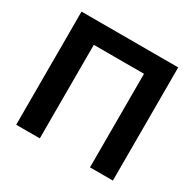

<svg xmlns="http://www.w3.org/2000/svg" viewBox="-151 -850 1024 1011"><g transform="rotate(30 361.0 -344.0)"><path d="M515.6 0V-568.8H210.4V0H66.9V-688H654.8V0Z"/></g></svg>

Font: Liberation Sans
Style: Bold
Weight: 700
Designer: Steve Matteson
Foundry: Ascender Corporation
Version: Version 2.1.5